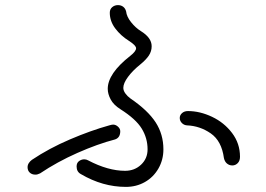

<svg xmlns="http://www.w3.org/2000/svg" viewBox="-20 -763 1040 752"><path d="M297 -81Q280 -90 280 -111Q280 -125 289.5 -132Q299 -139 310 -139Q318 -139 325 -135Q403 -94 470 -94Q507 -94 532.5 -118Q558 -142 558 -178Q558 -222 535 -259.5Q512 -297 452 -335Q425 -352 413.5 -373.5Q402 -395 402 -415Q402 -475 490 -544Q513 -562 513 -574Q513 -585 485 -603Q453 -623 431.5 -651.5Q410 -680 410 -713Q410 -727 419.5 -735Q429 -743 442 -743Q454 -743 462.5 -736.5Q471 -730 474 -718Q476 -698 493.5 -676Q511 -654 532 -641Q574 -615 574 -582Q574 -562 563 -545.5Q552 -529 530 -511Q500 -487 481.5 -462Q463 -437 463 -419Q463 -408 471 -397Q479 -386 490 -378Q559 -331 589.5 -284Q620 -237 620 -178Q620 -137 600.5 -103Q581 -69 547.5 -50Q514 -31 473 -31Q382 -31 297 -81ZM857 -144Q848 -211 805.5 -240.5Q763 -270 712 -272Q700 -273 692 -281.5Q684 -290 684 -301Q684 -312 693 -320Q702 -328 716 -328Q763 -328 810.5 -305.5Q858 -283 889 -242Q920 -201 920 -149Q920 -133 911 -124Q902 -115 890 -115Q878 -115 869 -122.5Q860 -130 857 -144ZM88 -108Q88 -117 93 -124.5Q98 -132 105 -137Q172 -182 254 -217Q336 -252 408 -272Q418 -275 423 -275Q433 -275 442 -267Q451 -259 451 -249Q451 -224 431 -217Q362 -199 283 -164Q204 -129 137 -84Q127 -79 119 -79Q105 -79 96.5 -87Q88 -95 88 -108Z"/></svg>

Font: Tsukimi Rounded
Style: Regular
Weight: 400
Designer: Takashi Funayama
Foundry: Takashi Funayama
Version: Version 1.032; ttfautohint (v1.8.3)